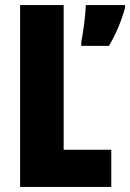

<svg xmlns="http://www.w3.org/2000/svg" viewBox="-20 -734 511 754"><path d="M59 0H417V-146H230V-714H59ZM471 -703V-714H317C316 -674 306 -602 299 -568V-554H408C435 -600 456 -649 471 -703Z"/></svg>

Font: Noto Sans Bengali ExtraCondensed Black
Style: Regular
Weight: 900
Width: 2
Designer: Joana Ranito - Universal Thirst; Jelle Bosma - Monotype Design Team
Foundry: Universal Thirst ehf.
Version: Version 3.000